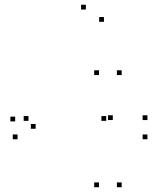

<svg xmlns="http://www.w3.org/2000/svg" viewBox="-20 -772 660 802"><path d="M595.8 -190.3V-210.3H575.8V-190.3ZM595.8 -270.5V-290.5H575.8V-270.5ZM451.2 -270.5V-290.5H431.2V-270.5ZM423.7 -267.2V-287.2H403.7V-267.2ZM99 -267.2V-287.2H79V-267.2ZM128.8 -234.2V-254.2H108.8V-234.2ZM414.2 -680.8V-700.8H394.2V-680.8ZM338.7 -732.2V-752.2H318.7V-732.2ZM43.3 -264.8V-284.8H23.3V-264.8ZM53.3 -190.3V-210.3H33.3V-190.3ZM488.3 10V-10H468.3V10ZM488.3 -458.5V-478.5H468.3V-458.5ZM393.5 -458.5V-478.5H373.5V-458.5ZM393.5 10V-10H373.5V10Z"/></svg>

Font: Monaspace Krypton Dots Var
Style: Regular
Weight: 400
Designer: Riley Cran and the Lettermatic Team
Version: Version 1.100 (Monaspace Krypton Dots)